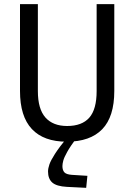

<svg xmlns="http://www.w3.org/2000/svg" viewBox="-20 -675 654 935"><path d="M450.6 -231.5V-655H536.6V-232.1Q536.6 -106.5 477.9 -45.8Q419.1 15 305.1 15Q193 15 135.2 -46.6Q77.4 -108.1 77.4 -232.1V-655H164.4V-231.5Q164.4 -144.5 201.1 -102.9Q237.9 -61.4 307 -61.4Q378.9 -61.4 414.8 -101.9Q450.6 -142.5 450.6 -231.5ZM213.9 160.2Q213.9 145.3 220.6 125.7Q227.3 106.1 247.6 74.5Q267.8 42.8 308.8 -7.3L354.3 -5.5Q322.2 37.9 307.2 64.9Q292.1 91.9 288.1 107.4Q284 123 284 133.8Q284 153.6 293.4 164.1Q302.8 174.5 329.9 176.5L405.6 181.2L399.7 239.7L305.5 235Q255.4 232.3 234.6 214Q213.9 195.6 213.9 160.2Z"/></svg>

Font: Intel One Mono Light
Style: Regular
Weight: 300
Monospace: yes
Designer: Fred Shallcrass
Foundry: Frere-Jones Type LLC
Version: Version 1.004